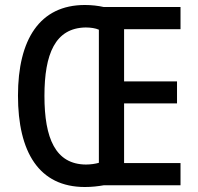

<svg xmlns="http://www.w3.org/2000/svg" viewBox="-20 -742 793 769"><path d="M320 -722C139 -722 52 -584 52 -359C52 -133 136 7 320 7C348 7 373 4 396 0H703V-89H477V-328H689V-416H477V-625H703V-714H395C373 -719 347 -722 320 -722ZM323 -632C343 -632 363 -629 376 -623V-90C363 -86 343 -83 324 -83C202 -84 158 -188 158 -358C158 -526 201 -630 323 -632Z"/></svg>

Font: Noto Sans Kannada Condensed Medium
Style: Regular
Weight: 500
Width: 3
Designer: Jelle Bosma - Monotype Design Team
Foundry: Monotype Imaging Inc.
Version: Version 2.005